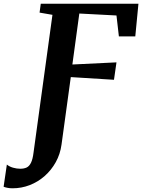

<svg xmlns="http://www.w3.org/2000/svg" viewBox="-128 -763 768 1036"><path d="M-60.5 253Q-76 253 -89.2 250.2Q-102.5 247.5 -108.5 244.5L-91 125Q-77.5 136 -57.8 141.8Q-38 147.5 -18.5 147.5Q1.5 147.5 15.8 140.8Q30 134 39.2 115.2Q48.5 96.5 53 60L155 -683L85.5 -695L92 -743H619L602 -566.5H513.5L500.5 -679.5L300 -690L262.5 -415L500.5 -426.5L487 -332.5L254 -347L204 17Q197 68.5 173 111.8Q149 155 113 186.8Q77 218.5 32.5 235.8Q-12 253 -60.5 253Z"/></svg>

Font: Merriweather 24pt
Style: Bold Italic
Weight: 700
Italic angle: -7.8°
Designer: Eben Sorkin
Foundry: Eben Sorkin
Version: Version 2.101